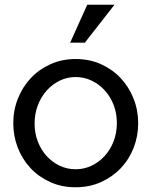

<svg xmlns="http://www.w3.org/2000/svg" viewBox="-20 -780 639 810"><path d="M299 10Q240 10 191.5 -12Q143 -34 108.5 -71Q74 -108 55 -157Q36 -206 36 -260Q36 -315 55.5 -364Q75 -413 109.5 -450Q144 -487 192.5 -509Q241 -531 299 -531Q358 -531 406.5 -509Q455 -487 489.5 -450Q524 -413 543.5 -364Q563 -315 563 -260Q563 -206 544 -157Q525 -108 490 -71Q455 -34 406.5 -12Q358 10 299 10ZM126 -259Q126 -218 139.5 -183Q153 -148 176.5 -122Q200 -96 231.5 -81Q263 -66 299 -66Q335 -66 366.5 -81Q398 -96 422 -122.5Q446 -149 459.5 -184.5Q473 -220 473 -261Q473 -302 459.5 -337Q446 -372 422 -398.5Q398 -425 366.5 -440Q335 -455 299 -455Q263 -455 231.5 -439.5Q200 -424 176.5 -397.5Q153 -371 139.5 -335.5Q126 -300 126 -259ZM338 -600H276L348 -760H463Z"/></svg>

Font: Rising Sun
Style: Regular
Weight: 400
Designer: Matt McInerney, Pablo Impallari, Rodrigo Fuenzalida (Raleway font), Stephen Hutchings (Greek), Cristiano Sobral (main ch
Foundry: The Rising Sun Project Authors
Version: Version 4.327; ttfautohint (v1.8.4.7-5d5b-dirty)